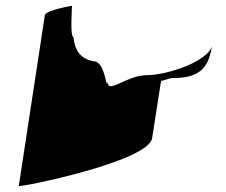

<svg xmlns="http://www.w3.org/2000/svg" viewBox="-20 -558 783 664"><path d="M45 85C44 92 494 1 506 -80L537 -278C556 -282 566 -288 576 -288C662 -288 700 -316 712 -394L714 -403C705 -347 559 -298 487 -298C416 -298 345 -225 354 -281C346 -230 348 -346 304 -346C261 -354 239 -380 234 -430C221 -430 230 -546 229 -538C229 -538 138 -523 135 -505Z"/></svg>

Font: Ampere
Style: ExtIta
Weight: 400
Version: Version 1